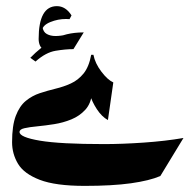

<svg xmlns="http://www.w3.org/2000/svg" viewBox="-20 -358 620 628"><path d="M580.1 93.3 504.4 217.8Q469.2 232.9 408.2 241.5Q347.2 250 256.8 250Q161.6 250 110.1 230.2Q58.6 210.4 39.1 178Q19.5 145.5 19.5 106.9Q19.5 52.7 31.7 20.8Q43.9 -11.2 64.5 -28.1Q85 -44.9 110.1 -53.2Q135.3 -61.5 161.6 -67.9Q188 -74.2 211.7 -85Q235.4 -95.7 253.2 -117.4Q271 -139.2 278.3 -178.7H285.6Q291 -150.9 311.5 -123.8Q332 -96.7 350.6 -88.4L333 34.7Q313 23.9 296.6 -1.2Q280.3 -26.4 274.9 -47.4L281.2 -54.2Q277.8 -19.5 259 1Q240.2 21.5 213.4 32.5Q186.5 43.5 157.2 48.1Q127.9 52.7 102.1 55.2Q76.2 57.6 60.1 61.3Q43.9 64.9 43.9 73.7Q43.9 90.8 110.4 102.1Q176.8 113.3 320.3 113.3Q379.4 113.3 450.2 108.4Q521 103.5 580.1 93.3ZM126 -193.8Q114.3 -200.2 110.4 -209.7Q106.4 -219.2 106.4 -230.5Q106.4 -337.9 166 -337.9Q194.8 -337.9 213.9 -307.6L207.5 -295.4Q203.6 -295.9 195.8 -295.9Q169.4 -295.9 144.8 -285.9Q120.1 -275.9 117.2 -258.8L119.1 -270Q121.1 -253.4 133.1 -246.8Q145 -240.2 161.6 -240.2Q178.2 -240.2 199.2 -245.1ZM253.9 -252 220.2 -197.3Q194.3 -197.3 161.9 -191.9Q129.4 -186.5 96.2 -156.7L79.1 -168.9Q112.3 -203.1 152.8 -227.5Q193.4 -252 253.9 -252Z"/></svg>

Font: Lateef ExtraBold
Style: Regular
Weight: 800
Designer: SIL International
Foundry: SIL International
Version: Version 4.200